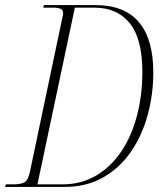

<svg xmlns="http://www.w3.org/2000/svg" viewBox="-37 -734 642 754"><path d="M-17 0 -14 -10H14Q45 -10 59 -18Q73 -26 80 -57L208 -665Q211 -676 211 -682Q211 -695 200.5 -699.5Q190 -704 173 -704H133L135 -714H337Q452 -714 508.5 -647Q565 -580 565 -450Q565 -363 543 -282.5Q521 -202 477.5 -138.5Q434 -75 368.5 -37.5Q303 0 217 0ZM208 -10Q282 -10 340.5 -44.5Q399 -79 439.5 -139.5Q480 -200 501 -280Q522 -360 522 -451Q522 -582 472.5 -643Q423 -704 333 -704H257L110 -10Z"/></svg>

Font: Noto Serif Display Condensed ExtraLight
Style: Italic
Weight: 200
Width: 3
Italic angle: -12°
Designer: Monotype Design Team
Foundry: Monotype Imaging Inc.
Version: Version 2.009